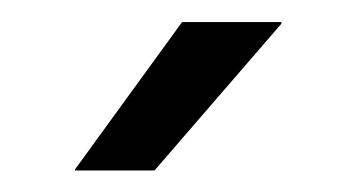

<svg xmlns="http://www.w3.org/2000/svg" viewBox="-20 -703 324 174"><path d="M48 -549.5 145 -683H235V-681.5L120 -548.5H48Z"/></svg>

Font: Anek Malayalam
Style: Regular
Weight: 400
Version: Version 1.003